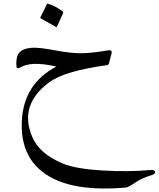

<svg xmlns="http://www.w3.org/2000/svg" viewBox="-20 -521 872 1055"><path d="M592.8 -226.1 578.6 -172.4Q576.2 -164.1 568.8 -163.1Q335 -131.3 250.5 -68.8Q84 54.2 155.8 228Q195.3 324.7 327.1 378.4Q397.9 407.2 542.5 415.8Q687 424.3 807.6 413.1Q822.8 411.6 828.4 417.2Q834 422.9 830.6 429.7Q827.1 436.5 819.8 439Q762.2 456.5 731 477.5Q685.1 508.3 673.3 509.3Q383.8 535.2 236.6 439.9Q89.4 344.7 100.1 141.6Q110.8 -61.5 290 -155.3Q148.9 -188 88.4 -148.4Q83 -145 77.4 -146.2Q71.8 -147.5 70.8 -152.8Q67.9 -176.3 72.3 -202.1Q81.5 -254.4 158.7 -258.8Q196.8 -260.7 284.2 -244.1Q371.6 -227.5 429.7 -228.5Q487.8 -229.5 570.8 -244.1Q599.1 -249 592.8 -226.1ZM237.8 -498Q239.7 -502 245.6 -500Q287.6 -486.3 323.7 -458.5Q328.6 -454.6 327.1 -449.7L292.5 -374Q290.5 -369.6 282.2 -375.5Q273.9 -381.3 204.6 -419.4Q200.2 -421.9 201.7 -425.3Z"/></svg>

Font: Amiri
Style: Slanted
Weight: 400
Italic angle: 9°
Designer: Khaled Hosny
Version: Version 000.107